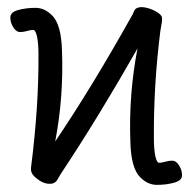

<svg xmlns="http://www.w3.org/2000/svg" viewBox="-20 -503 540 539"><path d="M120 13Q101 13 83 -2Q68 -13 67 -26V-32Q89 -204 88 -350Q88 -381 84 -400Q80 -419 73 -419Q66 -419 56 -416Q46 -413 36 -413Q26 -413 17.5 -426Q9 -439 9 -454Q9 -469 31.5 -475Q54 -481 79.5 -481Q105 -481 126 -460Q152 -435 154 -361Q159 -231 135 -106Q236 -255 348 -455Q350 -457 357 -473Q362 -483 377 -483Q387 -483 400.5 -478.5Q414 -474 424.5 -466.5Q435 -459 435 -452Q435 -442 433.5 -435.5Q432 -429 430 -415Q411 -264 412 -115Q412 -84 416 -65Q420 -46 427 -46Q434 -46 444 -49Q454 -52 464 -52Q474 -52 482.5 -39Q491 -26 491 -11Q491 4 468.5 10Q446 16 420.5 16Q395 16 374 -5Q348 -30 346 -104Q341 -238 366 -367Q258 -177 158 -26Q149 -13 142 0Q135 13 120 13Z"/></svg>

Font: LXGW WenKai Mono Lite
Style: Regular
Weight: 400
Monospace: yes
Designer: LXGW / Fontworks Inc.
Foundry: LXGW / Fontworks Inc.
Version: Version 1.520; June 14, 2025